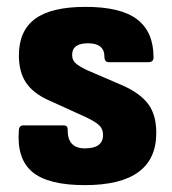

<svg xmlns="http://www.w3.org/2000/svg" viewBox="-20 -528 501 559"><path d="M227 11Q120 11 74 -27.5Q28 -66 35 -150Q36 -163 49 -163H165Q178 -163 177 -149Q177 -96 227 -96Q280 -96 280 -135Q280 -152 269.5 -162.5Q259 -173 232 -186L122 -236Q77 -256 56 -287Q35 -318 35 -367Q35 -438 82 -473Q129 -508 229 -508Q332 -508 379.5 -471.5Q427 -435 427 -361Q427 -347 412 -347H297Q284 -347 284 -363Q284 -402 236 -402Q190 -402 190 -368Q190 -354 199 -345Q208 -336 233 -324L342 -277Q391 -254 413 -223Q435 -192 435 -141Q435 11 227 11Z"/></svg>

Font: Sofia Sans Semi Condensed Black
Style: Regular
Weight: 900
Designer: Botio Nikoltchev, Ani Petrova
Foundry: lettersoup
Version: Version 4.100; ttfautohint (v1.8.4.7-5d5b)